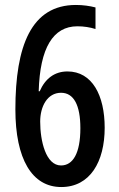

<svg xmlns="http://www.w3.org/2000/svg" viewBox="-20 -744 481 774"><path d="M42 -303C42 -103 109 10 227 10C343 10 402 -92 402 -229C402 -359 352 -456 252 -456C200 -456 162 -427 140 -376H136C141 -551 194 -638 292 -638C318 -638 343 -634 365 -627V-714C342 -720 315 -724 286 -724C106 -724 42 -559 42 -303ZM226 -77C165 -77 142 -175 142 -254C142 -315 171 -370 226 -370C277 -370 304 -321 304 -227C304 -126 274 -77 226 -77Z"/></svg>

Font: Noto Sans Myanmar ExtraCondensed Medium
Style: Regular
Weight: 500
Width: 2
Designer: Monotype Design Team
Foundry: Monotype Imaging Inc.
Version: Version 2.107